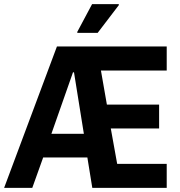

<svg xmlns="http://www.w3.org/2000/svg" viewBox="-33 -914 876 934"><path d="M-13 0 244 -688H778V-571H458L487 -405H741V-289H506L537 -117H778V0H416L392 -148H177L124 0ZM217 -263H375L327 -562H322ZM343 -754V-759L415 -894H545V-889L442 -754Z"/></svg>

Font: Saira Semi Condensed SemiBold
Style: Regular
Weight: 600
Width: 4
Designer: Hector Gatti with collaboration of the Omnibus-Type team
Foundry: Omnibus-Type
Version: Version 1.001; ttfautohint (v1.8)